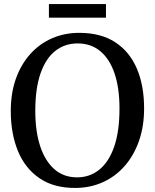

<svg xmlns="http://www.w3.org/2000/svg" viewBox="-20 -913 762 944"><path d="M354.5 11Q247 12.5 175.5 -35.8Q104 -84 68.5 -169.8Q33 -255.5 33 -367Q33 -455.5 58.2 -526.2Q83.5 -597 129 -647.5Q174.5 -698 236 -724.8Q297.5 -751.5 369.5 -751.5Q475.5 -751.5 546.2 -705.5Q617 -659.5 652.8 -576Q688.5 -492.5 688.5 -380Q688.5 -292 663.5 -220.5Q638.5 -149 593.5 -97.5Q548.5 -46 487.5 -18Q426.5 10 354.5 11ZM359 -41Q421.5 -41 468.5 -79Q515.5 -117 541.5 -192.2Q567.5 -267.5 567.5 -379.5Q567.5 -479.5 543.5 -551Q519.5 -622.5 473.5 -661Q427.5 -699.5 361.5 -699.5Q299 -699.5 252.2 -663Q205.5 -626.5 179.5 -552.8Q153.5 -479 153.5 -367.5Q153.5 -267.5 177.5 -194.5Q201.5 -121.5 247.2 -81.2Q293 -41 359 -41ZM501 -893V-826H220.5V-893Z"/></svg>

Font: Merriweather 20pt
Style: Regular
Weight: 400
Version: Version 2.100